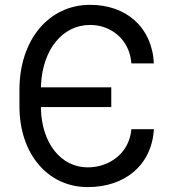

<svg xmlns="http://www.w3.org/2000/svg" viewBox="-20 -757 705 787"><path d="M339.5 9.9C492.2 9.9 601.9 -79.9 610.8 -227.3H518.5C510.3 -130.3 430 -71 339.5 -71C230.1 -71 152 -169.4 147.7 -310V-318.2H436.1V-399.1H147.7L148.1 -409.8C155.2 -554.3 236.5 -654.8 349.4 -654.8C435 -654.8 511.4 -595.2 518.5 -497.2H610.8C603 -646.3 496.8 -737.2 349.4 -737.2C179.7 -737.2 59.7 -593 59.7 -389.2V-321C59.7 -127.1 175.4 9.9 339.5 9.9Z"/></svg>

Font: Margiela Sans
Style: Regular
Weight: 400
Designer: Stefan Endress, Andreas Faust
Version: Version 1.100;FEAKit 1.0